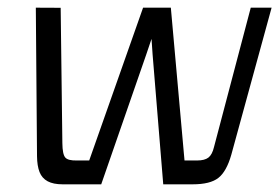

<svg xmlns="http://www.w3.org/2000/svg" viewBox="-20 -480 728 500"><path d="M142.9 0Q118.9 0 104.1 -7.9Q89.3 -15.9 83 -31.9Q76.7 -47.9 76.4 -73.1L73.3 -460L138 -459.7L142.4 -107.3Q142.7 -78.2 150 -69.8Q157.3 -61.3 181.3 -62.1H212.3L352.6 -460H424.9L460.5 -62.1H493.5Q512.8 -62.1 522.7 -69.6Q532.6 -77.2 537.3 -97.1L633 -460H687.3L582.3 -76.8Q569.8 -33.1 548.5 -16.6Q527.3 0 481.6 0H405.1L377.4 -338L374.6 -378.7L360.6 -337.3L243.6 0Z"/></svg>

Font: Genos Thin
Style: Italic
Weight: 100
Italic angle: -8°
Designer: Robert E. Leuschke
Foundry: Robert E. Leuschke
Version: Version 1.010